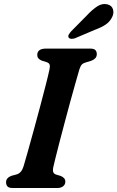

<svg xmlns="http://www.w3.org/2000/svg" viewBox="-20 -944 589 964"><path d="M247.5 -104.5Q244 -87 248 -78.5Q252 -70 263.5 -67L285 -60.5Q308 -51 308 -32.5Q308 -17.5 297 -8.8Q286 0 267.5 0H44.5Q24.5 0 17.5 -8Q10.5 -16 10.5 -28.5Q10 -40.5 18 -49Q26 -57.5 38 -61.5L62.5 -68Q87.5 -74.5 98 -108Q105.5 -132.5 119 -180.8Q132.5 -229 149 -289Q165.5 -349 181.5 -409.2Q197.5 -469.5 210.2 -519.2Q223 -569 228.5 -595.5Q232 -611 229 -619.8Q226 -628.5 212.5 -632.5L190 -639.5Q167 -648.5 167 -667.5Q167 -700 211 -700H432.5Q452.5 -700 459.2 -692.2Q466 -684.5 466 -672.5Q466 -659.5 458 -651.2Q450 -643 437 -638.5L412 -631Q397.5 -627 390.8 -619.8Q384 -612.5 378.5 -595.5Q371.5 -571.5 359.5 -529.2Q347.5 -487 333.2 -435Q319 -383 304.8 -329.2Q290.5 -275.5 278.2 -228.2Q266 -181 257.8 -147.8Q249.5 -114.5 247.5 -104.5ZM416.5 -867Q444 -896.5 469 -912.5Q494 -928.5 520 -922Q542 -916 547.5 -896.5Q553 -877 542.5 -857Q531 -834.5 510.8 -820.8Q490.5 -807 458 -795L355.5 -751.5Q346 -748.5 337 -749.2Q328 -750 324.5 -756Q321 -763 325.5 -770.8Q330 -778.5 337.5 -787Z"/></svg>

Font: Fraunces 9pt S050 SemiBold
Style: Italic
Weight: 600
Italic angle: -16°
Version: Version 1.000; ttfautohint (v1.8.3)